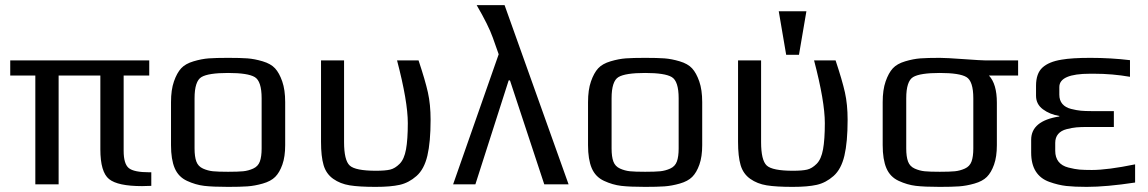

<svg xmlns="http://www.w3.org/2000/svg" viewBox="-20 -720 4485 750"><path d="M571 6Q564 6 552 6.5Q540 7 535 7Q440 7 406 -20.5Q372 -48 372 -137V-425H209V0H118V-425H20V-484H563V-425H463V-131Q463 -80 483 -63.5Q503 -47 564 -47H571Z M1094 -321V-153Q1094 -108 1083 -77Q1072 -46 1055 -29Q1038 -12 1006.5 -3Q975 6 946.5 8Q918 10 871 10Q811 10 777.5 6Q744 2 710.5 -13.5Q677 -29 662.5 -63Q648 -97 648 -153V-321Q648 -369 659.5 -402Q671 -435 687.5 -453Q704 -471 736 -480.5Q768 -490 795.5 -492Q823 -494 871 -494Q919 -494 946.5 -492Q974 -490 1006 -480.5Q1038 -471 1054.5 -453Q1071 -435 1082.5 -402Q1094 -369 1094 -321ZM1002 -140V-336Q1002 -403 975 -419Q948 -435 871 -435Q794 -435 767 -419Q740 -403 740 -336V-140Q740 -108 747 -89Q754 -70 773 -61.5Q792 -53 812 -51Q832 -49 871 -49Q910 -49 930 -51Q950 -53 969 -61.5Q988 -70 995 -89Q1002 -108 1002 -140Z M1447 10Q1383 10 1346 4Q1309 -2 1281.5 -21.5Q1254 -41 1244 -75Q1234 -109 1234 -166V-484H1324V-165Q1324 -94 1346 -73.5Q1368 -53 1449 -53Q1485 -53 1504 -57.5Q1523 -62 1541 -80Q1559 -98 1566 -136.5Q1573 -175 1573 -239Q1573 -324 1531 -484H1615Q1641 -406 1651.5 -359Q1662 -312 1662 -252Q1662 -165 1649.5 -112Q1637 -59 1607 -32.5Q1577 -6 1541.5 2Q1506 10 1447 10Z M1951 -700 2201 0H2106L1972 -406H1967L1837 0H1750L1928 -508L1905 -573Q1888 -621 1842 -700Z M2723 -321V-153Q2723 -108 2712 -77Q2701 -46 2684 -29Q2667 -12 2635.5 -3Q2604 6 2575.5 8Q2547 10 2500 10Q2440 10 2406.5 6Q2373 2 2339.5 -13.5Q2306 -29 2291.5 -63Q2277 -97 2277 -153V-321Q2277 -369 2288.5 -402Q2300 -435 2316.5 -453Q2333 -471 2365 -480.5Q2397 -490 2424.5 -492Q2452 -494 2500 -494Q2548 -494 2575.5 -492Q2603 -490 2635 -480.5Q2667 -471 2683.5 -453Q2700 -435 2711.5 -402Q2723 -369 2723 -321ZM2631 -140V-336Q2631 -403 2604 -419Q2577 -435 2500 -435Q2423 -435 2396 -419Q2369 -403 2369 -336V-140Q2369 -108 2376 -89Q2383 -70 2402 -61.5Q2421 -53 2441 -51Q2461 -49 2500 -49Q2539 -49 2559 -51Q2579 -53 2598 -61.5Q2617 -70 2624 -89Q2631 -108 2631 -140Z M3076 10Q3012 10 2975 4Q2938 -2 2910.5 -21.5Q2883 -41 2873 -75Q2863 -109 2863 -166V-484H2953V-165Q2953 -94 2975 -73.5Q2997 -53 3078 -53Q3114 -53 3133 -57.5Q3152 -62 3170 -80Q3188 -98 3195 -136.5Q3202 -175 3202 -239Q3202 -324 3160 -484H3244Q3270 -406 3280.5 -359Q3291 -312 3291 -252Q3291 -165 3278.5 -112Q3266 -59 3236 -32.5Q3206 -6 3170.5 2Q3135 10 3076 10ZM3101 -506H3051L3022 -676H3130Z M3874 -319V-153Q3874 -108 3863 -77Q3852 -46 3835 -29Q3818 -12 3786.5 -3Q3755 6 3726.5 8Q3698 10 3651 10Q3591 10 3557.5 6Q3524 2 3490.5 -13.5Q3457 -29 3442.5 -63Q3428 -97 3428 -153V-321Q3428 -369 3439.5 -402Q3451 -435 3467.5 -453Q3484 -471 3516 -480.5Q3548 -490 3575.5 -492Q3603 -494 3651 -494Q3676 -494 3745 -489Q3814 -484 3830 -484H3957V-425H3843Q3874 -392 3874 -319ZM3782 -140V-336Q3782 -403 3755 -419Q3728 -435 3651 -435Q3574 -435 3547 -419Q3520 -403 3520 -336V-140Q3520 -108 3527 -89Q3534 -70 3553 -61.5Q3572 -53 3592 -51Q3612 -49 3651 -49Q3690 -49 3710 -51Q3730 -53 3749 -61.5Q3768 -70 3775 -89Q3782 -108 3782 -140Z M4008 -124V-174Q4008 -248 4118 -265V-267Q4081 -273 4054 -293Q4027 -313 4027 -346V-385Q4027 -433 4052 -456Q4077 -479 4127 -487Q4167 -494 4239 -494Q4319 -494 4394 -485V-420Q4325 -432 4254 -432H4238Q4118 -432 4118 -380V-350Q4118 -328 4130 -314Q4142 -300 4164 -294.5Q4186 -289 4202.5 -287.5Q4219 -286 4243 -286H4331V-224H4226Q4202 -224 4185 -222.5Q4168 -221 4146.5 -215.5Q4125 -210 4113.5 -196.5Q4102 -183 4102 -162V-131Q4102 -105 4115 -88.5Q4128 -72 4153.5 -65.5Q4179 -59 4197 -57.5Q4215 -56 4245 -56Q4307 -56 4414 -78V-7Q4302 10 4225 10Q4177 10 4145.5 6.5Q4114 3 4079 -9.5Q4044 -22 4026 -50.5Q4008 -79 4008 -124Z"/></svg>

Font: Play
Style: Regular
Weight: 400
Designer: Jonas Hecksher
Foundry: Jonas Hecksher, Playtypeª, e-types AS
Version: Version 1.002